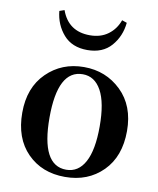

<svg xmlns="http://www.w3.org/2000/svg" viewBox="-91 -889 802 975"><g transform="rotate(10 310.0 -401.0)"><path d="M310.5 15.6Q191.4 15.6 116.2 -60.5Q41 -136.7 41 -268.6Q41 -398.4 118.7 -474.6Q196.3 -550.8 310.5 -550.8Q423.8 -550.8 502.4 -474.6Q581.1 -398.4 581.1 -268.6Q581.1 -136.7 504.9 -60.5Q428.7 15.6 310.5 15.6ZM310.5 -21.5Q373 -21.5 406.7 -83.5Q440.4 -145.5 440.4 -267.6Q440.4 -389.6 406.2 -451.7Q372.1 -513.7 310.5 -513.7Q181.6 -513.7 181.6 -267.6Q181.6 -21.5 310.5 -21.5ZM136.7 -809.6 162.1 -818.4Q199.2 -714.8 310.5 -714.8Q366.2 -714.8 404.3 -743.2Q442.4 -771.5 459 -818.4L484.4 -809.6Q477.5 -739.3 433.6 -689Q389.6 -638.7 310.5 -638.7Q231.4 -638.7 187.5 -689Q143.6 -739.3 136.7 -809.6Z"/></g></svg>

Font: GenRyuMin TW TTF Bold
Style: Regular
Weight: 700
Version: Version 1.300